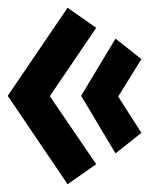

<svg xmlns="http://www.w3.org/2000/svg" viewBox="-26 -466 394 497"><path d="M149 -446 223 -394 103 -217 223 -41 149 11 -6 -218ZM273 -366 340 -313 280 -216 340 -122 273 -69 184 -218Z"/></svg>

Font: Podkova
Style: Bold
Weight: 700
Designer: Ilya Yudin
Foundry: Cyreal (www.cyreal.org)
Version: Version 2.102; ttfautohint (v1.8.1.43-b0c9)